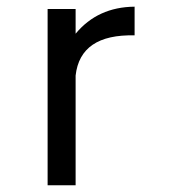

<svg xmlns="http://www.w3.org/2000/svg" viewBox="-20 -553 540 569"><path d="M121.1 -3.9V-526.4H204.1V-453.1Q269.5 -532.2 378.9 -533.2V-448.2Q217.8 -452.1 204.1 -329.1V-3.9Z"/></svg>

Font: MotoyaLCedar
Style: W3 mono
Weight: 400
Version: Version 1.01